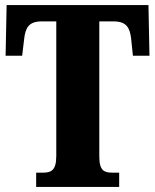

<svg xmlns="http://www.w3.org/2000/svg" viewBox="-20 -734 609 754"><path d="M122 0H448V-56H421C390 -56 370 -63 370 -119V-650H426C476 -650 490 -626 495 -582L502 -515H567L563 -714H6L2 -515H67L75 -582C80 -626 94 -650 144 -650H201V-121C201 -64 180 -56 149 -56H122Z"/></svg>

Font: Noto Serif Devanagari ExtraCondensed Black
Style: Regular
Weight: 900
Width: 2
Designer: Universal Thirst, Indian Type Foundry and the Monotype Design Team
Foundry: Monotype Imaging Inc.
Version: Version 2.004